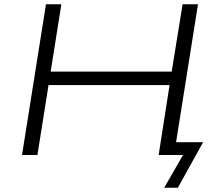

<svg xmlns="http://www.w3.org/2000/svg" viewBox="-20 -725 1001 898"><path d="M748 153 836 0H724L734 -60H930L812 153ZM83 0 195 -705H267L217 -390H783L834 -705H906L794 0H722L773 -327H207L155 0Z"/></svg>

Font: Nunito Sans 10pt Expanded Light
Style: Italic
Weight: 300
Width: 7
Italic angle: -9°
Designer: Vernon Adams
Foundry: Vernon Adams
Version: Version 3.101;gftools[0.9.27]